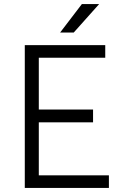

<svg xmlns="http://www.w3.org/2000/svg" viewBox="-20 -925 612 945"><path d="M498 -703V-641H171V-386H438V-323H171V-62H516V0H102V-703ZM468 -905 343 -765H276L383 -905Z"/></svg>

Font: Museo Sans Light
Style: Regular
Weight: 300
Designer: Jos Buivenga
Foundry: Jos Buivenga & Rosetta Type Foundry (extension, remastering)
Version: Version 3.600;PS 1.000;hotconv 1.0.88;makeotf.lib2.5.647800;